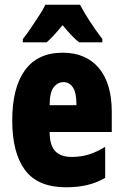

<svg xmlns="http://www.w3.org/2000/svg" viewBox="-20 -852 522 816"><path d="M246 -628Q345 -628 400 -563Q455 -498 455 -376V-291H191Q191 -236 214 -210.5Q237 -185 285 -185Q323 -185 356 -195Q389 -205 427 -228V-96Q391 -75 350 -65.5Q309 -56 261 -56Q141 -56 86.5 -129Q32 -202 32 -340Q32 -479 86 -553.5Q140 -628 246 -628ZM250 -503Q225 -503 208 -481Q191 -459 191 -405H305Q305 -458 290 -480.5Q275 -503 250 -503ZM320 -832Q354 -767 415 -686V-672H316Q286 -696 246 -745Q202 -692 178 -672H77V-686Q91 -703 110 -731Q129 -759 147 -787Q165 -815 173 -832Z"/></svg>

Font: Noto Sans Malayalam UI ExtraCondensed Black
Style: Regular
Weight: 900
Width: 2
Designer: Jelle Bosma - Monotype Design Team
Foundry: Monotype Imaging Inc.
Version: Version 2.104; ttfautohint (v1.8.4.7-5d5b)